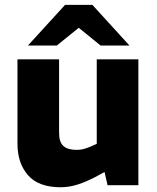

<svg xmlns="http://www.w3.org/2000/svg" viewBox="-20 -760 646 788"><path d="M229 8.5Q138.1 8.5 94.9 -41Q51.7 -90.4 51.7 -170.4V-516.4H222.5V-214.7Q222.5 -177 240 -161Q257.6 -144.9 294.7 -144.9Q309.8 -144.9 323.1 -148.4Q336.4 -151.9 349.5 -157.5L377.1 -169.6V-516.4H547.9V0H421.4L400.5 -91.4L432.9 -66.9L371 -33.5Q334 -14 298.7 -2.7Q263.5 8.5 229 8.5ZM393 -573 278.4 -666.1 247 -740H359.1L511.5 -573ZM94.5 -573 247 -740H359.1L328.2 -666.1L213 -573Z"/></svg>

Font: REM Medium
Style: Regular
Weight: 500
Designer: Octavio Pardo
Foundry: Ashler Design
Version: Version 1.005;gftools[0.9.28]